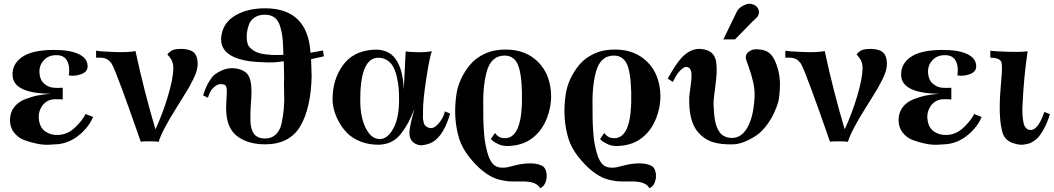

<svg xmlns="http://www.w3.org/2000/svg" viewBox="-20 -752 5592 1019"><path d="M474 -131Q451 -77 400.5 -35.5Q350 6 290 13Q272 14 242 16Q212 18 175.5 10.5Q139 3 107.5 -9Q76 -21 54.5 -48.5Q33 -76 33 -114Q33 -154 54.5 -182.5Q76 -211 112 -225Q148 -239 180.5 -245.5Q213 -252 249 -254Q54 -257 47 -348Q42 -409 94.5 -447.5Q147 -486 261 -487Q349 -488 397.5 -465Q446 -442 445 -398Q444 -370 410 -358Q376 -346 345 -352Q353 -404 333 -434.5Q313 -465 261 -458Q225 -452 204 -421.5Q183 -391 192 -348Q200 -308 243 -291Q253 -287 270.5 -286Q288 -285 300 -286H313V-285V-284V-283V-282V-281V-280V-279V-278V-277V-276V-275V-274V-273V-271V-270V-269V-268V-267V-265V-264V-263V-261V-260V-258V-257V-255V-254V-252V-251V-249V-247V-246V-244V-243V-241V-239V-237V-236V-234V-224L301 -225Q289 -226 272 -225.5Q255 -225 244 -221Q212 -209 196.5 -178Q181 -147 187 -114Q193 -72 223 -52.5Q253 -33 293 -36Q341 -39 380.5 -77.5Q420 -116 434 -147Z M1029 -419Q1030 -400 1024.5 -379Q1019 -358 1005 -330Q991 -302 981.5 -285.5Q972 -269 948.5 -231.5Q925 -194 917 -181Q839 -57 822 1Q812 -2 774 -2Q736 -2 727 0Q605 -351 576 -408Q572 -416 566.5 -422Q561 -428 556.5 -432Q552 -436 545 -439Q538 -442 533.5 -443.5Q529 -445 521 -445.5Q513 -446 510.5 -446Q508 -446 499.5 -446Q491 -446 490 -446V-483Q508 -479 584 -476Q660 -473 699 -481Q746 -263 805 -66Q843 -147 871 -240.5Q899 -334 900 -389Q900 -403 897 -415.5Q894 -428 889 -436Q884 -444 879 -450.5Q874 -457 871 -460L868 -462L870 -465Q872 -468 876 -472Q880 -476 886 -480.5Q892 -485 902.5 -488Q913 -491 926 -492Q974 -495 1000.5 -479.5Q1027 -464 1029 -419Z M1699 -453Q1653 -443 1631 -438Q1634 -351 1634 -348Q1630 -176 1573 -81Q1516 14 1387 14Q1294 14 1236.5 -31Q1179 -76 1180 -183Q1180 -198 1181.5 -218.5Q1183 -239 1183.5 -251Q1184 -263 1183.5 -275.5Q1183 -288 1179.5 -294.5Q1176 -301 1170 -303Q1142 -311 1120.5 -293.5Q1099 -276 1091 -254L1083 -233L1058 -246Q1075 -303 1106 -343Q1119 -360 1154.5 -377Q1190 -394 1230 -389Q1284 -381 1301 -346.5Q1318 -312 1314 -240Q1308 -164 1309 -114.5Q1310 -65 1328.5 -41Q1347 -17 1388 -17Q1422 -17 1444 -38.5Q1466 -60 1474 -95Q1482 -130 1486 -173.5Q1490 -217 1488 -260Q1486 -303 1488 -342Q1488 -354 1487 -387Q1486 -420 1486 -427Q1468 -424 1439 -421.5Q1410 -419 1340 -423.5Q1270 -428 1222 -449Q1143 -485 1155 -563Q1166 -634 1230.5 -671Q1295 -708 1388 -708Q1613 -707 1628 -472L1694 -484ZM1484 -461Q1483 -513 1480 -545Q1477 -577 1467.5 -610Q1458 -643 1437.5 -658.5Q1417 -674 1385 -674Q1353 -674 1331 -659Q1309 -644 1301 -621Q1293 -598 1290.5 -578.5Q1288 -559 1290 -541Q1292 -526 1295.5 -516Q1299 -506 1308 -498Q1317 -490 1319.5 -488Q1322 -486 1336 -478Q1353 -468 1390 -463.5Q1427 -459 1456 -460Z M2369 -149Q2326 -1 2241 15Q2231 18 2217.5 19Q2204 20 2186.5 12Q2169 4 2159 -15Q2154 -26 2153 -40.5Q2152 -55 2156.5 -79.5Q2161 -104 2165.5 -121Q2170 -138 2180 -176Q2163 -132 2148.5 -104.5Q2134 -77 2111 -46Q2088 -15 2057 0.5Q2026 16 1987 16Q1935 16 1892 -1.5Q1849 -19 1822.5 -46Q1796 -73 1778 -106.5Q1760 -140 1752.5 -170Q1745 -200 1745 -225Q1745 -329 1799 -404.5Q1853 -480 1958 -488Q2040 -494 2079.5 -439Q2119 -384 2123 -277L2133 -479Q2150 -476 2193.5 -475Q2237 -474 2272 -480Q2260 -450 2242 -332.5Q2224 -215 2225 -158V-143Q2224 -128 2225 -121.5Q2226 -115 2228.5 -102.5Q2231 -90 2239 -83Q2247 -76 2259 -73Q2283 -67 2309 -98Q2335 -129 2341 -161ZM2098 -223Q2098 -255 2096 -282Q2094 -309 2086.5 -342Q2079 -375 2067 -397.5Q2055 -420 2032 -434Q2009 -448 1978 -445Q1890 -433 1892 -213Q1893 -127 1922 -70.5Q1951 -14 1996 -14Q2036 -14 2067 -69Q2098 -124 2098 -223Z M2905 -246Q2906 -184 2882 -123.5Q2858 -63 2814 -26Q2772 10 2713 19.5Q2654 29 2623 12Q2593 -2 2585 -15L2607 -46Q2625 -21 2651 -19Q2743 -9 2750 -201Q2753 -331 2734 -394Q2715 -457 2658 -457Q2622 -457 2598 -435Q2574 -413 2562.5 -369.5Q2551 -326 2547 -275.5Q2543 -225 2545 -155Q2545 -154 2545 -131.5Q2545 -109 2546 -91.5Q2547 -74 2549 -44.5Q2551 -15 2555.5 8.5Q2560 32 2566.5 57Q2573 82 2583.5 100.5Q2594 119 2608 128Q2620 136 2638.5 137.5Q2657 139 2671.5 136Q2686 133 2706 127.5Q2726 122 2733 121Q2817 106 2859 129Q2874 137 2879.5 162.5Q2885 188 2876 213.5Q2867 239 2846 247Q2840 231 2815 220Q2791 210 2744 211Q2697 212 2676 210Q2627 204 2597 190Q2567 176 2536 150Q2504 124 2468.5 79Q2433 34 2417 -16Q2384 -124 2402 -249Q2408 -291 2426 -331Q2444 -371 2474.5 -408Q2505 -445 2554.5 -467.5Q2604 -490 2665 -489Q2770 -489 2836 -423Q2902 -357 2905 -246Z M3485 -246Q3486 -184 3462 -123.5Q3438 -63 3394 -26Q3352 10 3293 19.5Q3234 29 3203 12Q3173 -2 3165 -15L3187 -46Q3205 -21 3231 -19Q3323 -9 3330 -201Q3333 -331 3314 -394Q3295 -457 3238 -457Q3202 -457 3178 -435Q3154 -413 3142.5 -369.5Q3131 -326 3127 -275.5Q3123 -225 3125 -155Q3125 -154 3125 -131.5Q3125 -109 3126 -91.5Q3127 -74 3129 -44.5Q3131 -15 3135.5 8.5Q3140 32 3146.5 57Q3153 82 3163.5 100.5Q3174 119 3188 128Q3200 136 3218.5 137.5Q3237 139 3251.5 136Q3266 133 3286 127.5Q3306 122 3313 121Q3397 106 3439 129Q3454 137 3459.5 162.5Q3465 188 3456 213.5Q3447 239 3426 247Q3420 231 3395 220Q3371 210 3324 211Q3277 212 3256 210Q3207 204 3177 190Q3147 176 3116 150Q3084 124 3048.5 79Q3013 34 2997 -16Q2964 -124 2982 -249Q2988 -291 3006 -331Q3024 -371 3054.5 -408Q3085 -445 3134.5 -467.5Q3184 -490 3245 -489Q3350 -489 3416 -423Q3482 -357 3485 -246Z M4008 -692Q4009 -684 4006 -675.5Q4003 -667 4000 -663Q3997 -659 3987 -650Q3977 -641 3975 -639L3881 -543H3819L3891 -691Q3904 -716 3940 -729Q3958 -736 3980.5 -727Q4003 -718 4008 -692ZM4111 -213Q4091 -147 4057.5 -99Q4024 -51 3987.5 -28.5Q3951 -6 3922 4Q3893 14 3870 14Q3805 16 3761 1.5Q3717 -13 3684 -51Q3634 -110 3638 -237Q3639 -252 3645 -292.5Q3651 -333 3650 -358Q3649 -383 3637 -392Q3620 -404 3598.5 -385.5Q3577 -367 3564 -342L3551 -317L3524 -335Q3565 -410 3597 -445Q3660 -513 3736 -484Q3774 -469 3781 -422.5Q3788 -376 3777 -299Q3766 -222 3767 -198Q3770 -98 3791 -64Q3799 -50 3805.5 -42.5Q3812 -35 3827.5 -27.5Q3843 -20 3865 -20Q3914 -20 3945.5 -73Q3977 -126 3984 -225Q3988 -269 3977.5 -315Q3967 -361 3953.5 -397Q3940 -433 3939 -440Q3933 -468 3965 -484Q3976 -492 4005 -490Q4034 -488 4054 -477Q4084 -459 4102 -407Q4120 -355 4119.5 -304Q4119 -253 4111 -213Z M4687 -419Q4688 -400 4682.5 -379Q4677 -358 4663 -330Q4649 -302 4639.5 -285.5Q4630 -269 4606.5 -231.5Q4583 -194 4575 -181Q4497 -57 4480 1Q4470 -2 4432 -2Q4394 -2 4385 0Q4263 -351 4234 -408Q4230 -416 4224.5 -422Q4219 -428 4214.5 -432Q4210 -436 4203 -439Q4196 -442 4191.5 -443.5Q4187 -445 4179 -445.5Q4171 -446 4168.5 -446Q4166 -446 4157.5 -446Q4149 -446 4148 -446V-483Q4166 -479 4242 -476Q4318 -473 4357 -481Q4404 -263 4463 -66Q4501 -147 4529 -240.5Q4557 -334 4558 -389Q4558 -403 4555 -415.5Q4552 -428 4547 -436Q4542 -444 4537 -450.5Q4532 -457 4529 -460L4526 -462L4528 -465Q4530 -468 4534 -472Q4538 -476 4544 -480.5Q4550 -485 4560.5 -488Q4571 -491 4584 -492Q4632 -495 4658.5 -479.5Q4685 -464 4687 -419Z M5190 -131Q5167 -77 5116.5 -35.5Q5066 6 5006 13Q4988 14 4958 16Q4928 18 4891.5 10.5Q4855 3 4823.5 -9Q4792 -21 4770.5 -48.5Q4749 -76 4749 -114Q4749 -154 4770.5 -182.5Q4792 -211 4828 -225Q4864 -239 4896.5 -245.5Q4929 -252 4965 -254Q4770 -257 4763 -348Q4758 -409 4810.5 -447.5Q4863 -486 4977 -487Q5065 -488 5113.5 -465Q5162 -442 5161 -398Q5160 -370 5126 -358Q5092 -346 5061 -352Q5069 -404 5049 -434.5Q5029 -465 4977 -458Q4941 -452 4920 -421.5Q4899 -391 4908 -348Q4916 -308 4959 -291Q4969 -287 4986.5 -286Q5004 -285 5016 -286H5029V-285V-284V-283V-282V-281V-280V-279V-278V-277V-276V-275V-274V-273V-271V-270V-269V-268V-267V-265V-264V-263V-261V-260V-258V-257V-255V-254V-252V-251V-249V-247V-246V-244V-243V-241V-239V-237V-236V-234V-224L5017 -225Q5005 -226 4988 -225.5Q4971 -225 4960 -221Q4928 -209 4912.5 -178Q4897 -147 4903 -114Q4909 -72 4939 -52.5Q4969 -33 5009 -36Q5057 -39 5096.5 -77.5Q5136 -116 5150 -147Z M5552 -146Q5540 -105 5524 -75Q5508 -45 5495.5 -29.5Q5483 -14 5466.5 -3.5Q5450 7 5442 9.5Q5434 12 5422 14Q5395 21 5355 7Q5315 -7 5302 -44Q5280 -113 5288 -248Q5289 -268 5292 -302.5Q5295 -337 5296.5 -358Q5298 -379 5297.5 -399Q5297 -419 5293 -426Q5281 -446 5236 -446V-483Q5249 -480 5323 -477.5Q5397 -475 5434 -480Q5414 -349 5407 -198Q5405 -172 5406.5 -147Q5408 -122 5411.5 -103Q5415 -84 5425.5 -72.5Q5436 -61 5452 -62Q5490 -64 5523 -158Z"/></svg>

Font: GFS Artemisia
Style: Bold
Weight: 700
Designer: Designed by Takis Katsoulidis.
Foundry: Designed by Takis Katsoulidis.
Version: Version 1.0